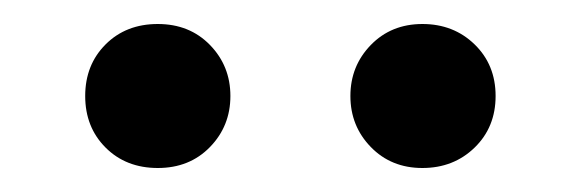

<svg xmlns="http://www.w3.org/2000/svg" viewBox="-20 -799 484 160"><path d="M155 -761.5Q172 -744 172 -719Q172 -694 155 -676.5Q138 -659 111.5 -659Q85 -659 68 -676Q51 -693 51 -719Q51 -745 68 -762Q85 -779 111.5 -779Q138 -779 155 -761.5ZM375.5 -762Q393 -745 393 -719Q393 -693 375.5 -676Q358 -659 332 -659Q306 -659 289 -676.5Q272 -694 272 -719Q272 -744 289 -761.5Q306 -779 332 -779Q358 -779 375.5 -762Z"/></svg>

Font: Hind Mysuru Medium
Style: Regular
Weight: 500
Designer: Manushi Parikh, Hitesh Malaviya
Foundry: Indian Type Foundry
Version: Version 0.703;PS 1.0;hotconv 1.0.86;makeotf.lib2.5.63406